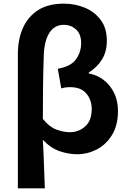

<svg xmlns="http://www.w3.org/2000/svg" viewBox="-20 -832 710 1053"><path d="M78 201V-536Q78 -615 105 -677Q132 -739 187.5 -775.5Q243 -812 330 -812Q391 -812 444.5 -790Q498 -768 532 -723Q566 -678 566 -608Q566 -550 540 -507Q514 -464 467 -434V-429Q513 -421 549 -393Q585 -365 606 -322Q627 -279 627 -224Q627 -144 594 -91Q561 -38 510 -12Q459 14 404 14Q357 14 308 -2.5Q259 -19 215 -65Q219 3 221 69Q223 135 226 201ZM363 -107Q412 -107 447.5 -139Q483 -171 483 -234Q483 -284 453.5 -319Q424 -354 365 -354Q337 -354 316 -347L297 -455Q368 -467 396.5 -506.5Q425 -546 425 -595Q425 -646 396.5 -671Q368 -696 331 -696Q278 -696 250 -650.5Q222 -605 220 -525Q217 -439 216 -353.5Q215 -268 215 -180Q250 -136 289 -121.5Q328 -107 363 -107Z"/></svg>

Font: Chiron Sans HK TT
Style: Bold
Weight: 700
Designer: Ryoko NISHIZUKA 西塚涼子 (kana, bopomofo & ideographs); Paul D. Hunt (Latin, Greek & Cyrillic); Sandoll Communications 산돌커뮤니
Foundry: Adobe
Version: Version 2.022;hotconv 1.0.109;makeotfexe 2.5.65596